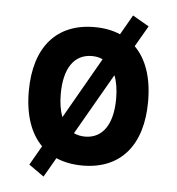

<svg xmlns="http://www.w3.org/2000/svg" viewBox="-49 -631 684 742"><g transform="rotate(5 293.0 -260.0)"><path d="M147 65.4 190.4 -9.8C220.2 2.9 254.4 9.8 293 9.8C439.9 9.8 524.4 -87.9 524.4 -258.8C524.4 -351.1 500 -421.9 454.1 -467.3L501 -548.3L437.5 -585L393.6 -508.3C364.3 -521 330.6 -527.3 293 -527.3C146 -527.3 61.5 -429.7 61.5 -258.8C61.5 -167 85.9 -96.2 131.3 -50.8L88.4 23.9ZM293 -102.5C276.9 -102.5 262.2 -106 249.5 -111.8L385.7 -348.6C395.5 -324.7 400.4 -294.4 400.4 -258.8C400.4 -159.2 361.3 -102.5 293 -102.5ZM199.7 -169.9C190.4 -193.8 185.5 -223.6 185.5 -258.8C185.5 -358.9 224.6 -415 293 -415C308.6 -415 322.8 -412.1 335 -406.2Z"/></g></svg>

Font: Cascadia Mono SemiBold
Style: Regular
Weight: 600
Monospace: yes
Designer: Aaron Bell
Foundry: Saja Typeworks
Version: Version 2404.023